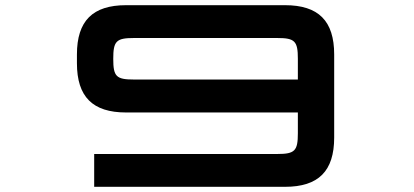

<svg xmlns="http://www.w3.org/2000/svg" viewBox="-20 -720 1594 740"><path d="M343 0H1078.5C1207.5 0 1268 -60.5 1268 -190V-510C1268 -639.5 1207.5 -700 1078.5 -700H466C337 -700 276.5 -639.5 276.5 -510V-476.5C276.5 -347 337 -286.5 466 -286.5H1128V-206.5C1128 -138.5 1116.5 -126.5 1048.5 -126.5H343ZM416.5 -493V-493.5C416.5 -561.5 428 -573.5 496 -573.5H1048.5C1116.5 -573.5 1128 -561.5 1128 -493.5V-413.5H496C428 -413.5 416.5 -425 416.5 -493Z"/></svg>

Font: Melete Medium
Style: Regular
Weight: 500
Width: 6
Designer: Sora Sagano
Foundry: DOT COLON
Version: Version 0.200;FEAKit 1.0